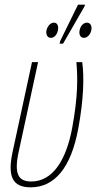

<svg xmlns="http://www.w3.org/2000/svg" viewBox="-20 -792 412 822"><path d="M235 -605H250L342 -765L344 -772H314L238 -617ZM198 -630C212 -630 224 -643 228 -662C232 -681 225 -695 211 -695C195 -695 183 -679 179 -662C176 -645 182 -630 198 -630ZM339 -630C354 -630 367 -644 371 -663C375 -682 366 -695 352 -695C337 -695 324 -680 321 -663C317 -645 324 -630 339 -630ZM111 10C214 10 284 -74 315 -241C338 -364 341 -464 332 -526H307C313 -461 314 -379 289 -244C263 -105 205 -15 114 -15C59 -15 39 -46 60 -142L143 -526H117L34 -142C12 -40 31 10 111 10Z"/></svg>

Font: Noto Sans ExtraCondensed Thin
Style: Italic
Weight: 100
Width: 2
Italic angle: -12°
Designer: Monotype Design Team
Foundry: Monotype Imaging Inc.
Version: Version 2.013